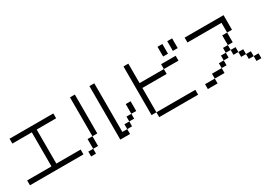

<svg xmlns="http://www.w3.org/2000/svg" viewBox="11 -1883 3977 2849"><g transform="rotate(-30 2000.0 -458.5)"><path d="M0 -83.3V-166.7H416.7V-750H83.3V-833.3H833.3V-750H500V-166.7H916.7V-83.3Z M1000 0V-83.3H1083.3V0ZM1750 -166.7V-83.3H1666.7V-166.7ZM1750 -250H1833.3V-166.7H1750ZM1166.7 -83.3H1083.3V-250H1166.7ZM1166.7 -250V-916.7H1250V-250ZM1916.7 -250H1833.3V-416.7H1916.7ZM1500 0V-916.7H1583.3V-83.3H1666.7V0Z M2750 -916.7V-750H2666.7V-916.7ZM2083.3 -916.7H2166.7V-583.3H2583.3V-500H2166.7V-83.3H2083.3ZM2166.7 -83.3H2833.3V0H2166.7ZM2916.7 -916.7V-750H2833.3V-916.7ZM2833.3 -583.3H2583.3V-666.7H2833.3Z M3000 0V-83.3H3166.7V0ZM3750 -166.7H3666.7V-250H3750ZM3750 -83.3V-166.7H3833.3V-83.3ZM3750 -583.3H3666.7V-750H3083.3V-833.3H3750ZM3166.7 -83.3V-166.7H3333.3V-83.3ZM3916.7 -83.3V0H3833.3V-83.3ZM3333.3 -166.7V-250H3416.7V-166.7ZM3500 -333.3V-416.7H3583.3V-333.3ZM3500 -250H3416.7V-333.3H3500ZM3666.7 -416.7H3583.3V-583.3H3666.7ZM3666.7 -333.3V-250H3583.3V-333.3Z"/></g></svg>

Font: Galmuri11 Regular
Style: Regular
Weight: 400
Designer: Minseo Lee (Quiple)
Version: Version 2.356;hotconv 1.1.0;makeotfexe 2.6.0 DEVELOPMENT